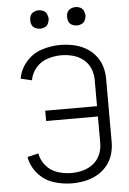

<svg xmlns="http://www.w3.org/2000/svg" viewBox="-62 -985 699 1038"><g transform="rotate(-5 287.5 -466.0)"><path d="M188 -840Q174 -840 161.5 -846Q149 -852 143 -864Q138 -875 138 -886V-894Q138 -905 143 -916Q149 -928 161.5 -934Q174 -940 188 -940Q201 -940 213.5 -934Q226 -928 231.5 -915.5Q237 -903 238 -890Q237 -877 231.5 -864.5Q226 -852 213.5 -846Q201 -840 188 -840ZM388 -840Q374 -840 361.5 -846Q349 -852 343 -864Q338 -875 338 -886V-894Q338 -905 343 -916Q349 -928 361.5 -934Q374 -940 388 -940Q401 -940 413.5 -934Q426 -928 431.5 -915.5Q437 -903 438 -890Q437 -877 431.5 -864.5Q426 -852 413.5 -846Q401 -840 388 -840ZM288 8Q236 8 186.5 -8Q137 -24 102 -64.5Q67 -105 59 -155L119 -169Q125 -132 150.5 -102Q176 -72 213 -60Q250 -48 288 -48Q319 -48 350 -56Q381 -64 406.5 -84Q432 -104 444.5 -133.5Q457 -163 457 -195V-340H176V-396H457V-540Q457 -572 444.5 -601.5Q432 -631 406.5 -651Q381 -671 350 -679Q319 -687 288 -687Q250 -687 213 -675Q176 -663 150.5 -633Q125 -603 119 -566L59 -580Q67 -630 102 -670.5Q137 -711 186.5 -727Q236 -743 288 -743Q322 -743 356.5 -736Q391 -729 421.5 -712.5Q452 -696 475 -669Q498 -642 508.5 -608.5Q519 -575 519 -540V-195Q519 -160 508.5 -126.5Q498 -93 475 -66Q452 -39 421.5 -22.5Q391 -6 356.5 1Q322 8 288 8Z"/></g></svg>

Font: Jozsika Light
Style: Regular
Weight: 300
Monospace: yes
Designer: Belleve Invis
Foundry: Belleve Invis
Version: 2.1.0